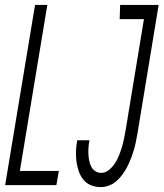

<svg xmlns="http://www.w3.org/2000/svg" viewBox="-20 -755 667 783"><path d="M1 0 123 -735H173L61 -58H220L210 0ZM391 8Q369 8 350 0Q331 -8 319 -23.5Q307 -39 300.5 -58.5Q294 -78 291.5 -98.5Q289 -119 290 -140.5Q291 -162 295 -183H345Q342 -169 341 -155.5Q340 -142 340.5 -128Q341 -114 343.5 -101Q346 -88 351.5 -76.5Q357 -65 368 -57.5Q379 -50 393 -50Q410 -50 424.5 -62Q439 -74 449 -89.5Q459 -105 465.5 -121.5Q472 -138 477 -154.5Q482 -171 485.5 -188Q489 -205 492 -222L567 -677H468L470 -735H627L541 -213Q538 -196 534.5 -178.5Q531 -161 526 -144Q521 -127 514.5 -110Q508 -93 500 -77Q492 -61 481 -45.5Q470 -30 456 -17.5Q442 -5 425 1.5Q408 8 391 8Z"/></svg>

Font: Iosevka Curly Light Extended
Style: Italic
Weight: 300
Width: 7
Italic angle: -9°
Monospace: yes
Designer: Belleve Invis
Foundry: Belleve Invis
Version: Version 11.1.0; ttfautohint (v1.8.3)